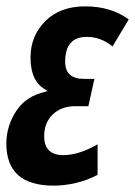

<svg xmlns="http://www.w3.org/2000/svg" viewBox="-21 -574 425 604"><path d="M286 -24V-120Q227 -86 178 -86Q118 -86 118 -146Q118 -188 145 -214Q172 -240 216 -240H257L276 -326H242Q184 -326 184 -380Q184 -458 252 -458Q296 -458 333 -428L384 -513Q328 -554 247 -554Q168 -554 121.5 -507.5Q75 -461 75 -393Q75 -315 126 -290L125 -286Q62 -273 30.5 -225.5Q-1 -178 -1 -122Q-1 10 148 10Q182 10 218 1.5Q254 -7 286 -24Z"/></svg>

Font: Noto Sans Display Condensed
Style: Bold Italic
Weight: 700
Width: 3
Designer: Monotype Design team
Foundry: Monotype Imaging Inc.
Version: 1.000